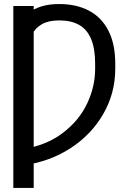

<svg xmlns="http://www.w3.org/2000/svg" viewBox="-20 -737 640 956"><path d="M147.8 198.9H46.3V-707.2H147.8ZM453.7 -394.3V-420.6Q453.7 -494.8 433.7 -542.6Q413.7 -590.5 374 -612.9Q334.3 -635.4 275.6 -635.4Q222.4 -635.4 189.6 -617.1Q156.8 -598.8 139.5 -565.3Q122.2 -531.8 114 -481.4V-667.8Q145.4 -692 184 -704.4Q222.7 -716.9 274.9 -716.9Q360.2 -716.9 422.8 -684Q485.5 -651.2 519.7 -584.6Q553.9 -518 553.9 -419.2V-394.3Q553.9 -272.8 493.8 -168.9Q433.7 -64.9 328.6 2.4Q223.4 69.8 94.6 85.6V5.5Q212.4 -13.5 293.3 -75.4Q374.3 -137.4 414 -221.9Q453.7 -306.3 453.7 -394.3Z"/></svg>

Font: Pretendard Variable
Style: Regular
Weight: 400
Designer: Base glyphs from Inter by Rasmus Andersson; Hangul glyphs from Noto Sans CJK(Source Han Sans) by Jang Soo-young and Kang
Foundry: Kil Hyung-jin
Version: Version 1.100;FEAKit 1.0